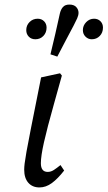

<svg xmlns="http://www.w3.org/2000/svg" viewBox="-20 -808 471 841"><path d="M153 13Q122 13 104 -7.5Q86 -28 86 -65Q86 -76 88 -92.5Q90 -109 96 -143.5Q102 -178 115 -243L160 -469L243 -487L251 -477L217 -355Q186 -245 172.5 -184.5Q159 -124 159 -93Q159 -55 189 -55Q203 -55 216 -63.5Q229 -72 245 -85L261 -61Q233 -25 207 -6Q181 13 153 13ZM135 -636Q117 -636 106 -647.5Q95 -659 95 -676Q95 -697 109.5 -711.5Q124 -726 145 -726Q162 -726 173 -715Q184 -704 184 -687Q184 -665 170 -650.5Q156 -636 135 -636ZM231 -560 201 -570Q212 -614 222 -658.5Q232 -703 242 -748Q246 -766 255.5 -777Q265 -788 284 -788Q304 -788 314 -777Q324 -766 324 -752Q324 -741 318 -727.5Q312 -714 303 -697Q285 -663 267 -629Q249 -595 231 -560ZM382 -636Q366 -636 354.5 -647.5Q343 -659 343 -676Q343 -696 357.5 -711Q372 -726 392 -726Q409 -726 420 -715Q431 -704 431 -687Q431 -665 417 -650.5Q403 -636 382 -636Z"/></svg>

Font: Source Serif Pro
Style: Italic
Weight: 400
Italic angle: -12°
Designer: Frank Grießhammer
Foundry: Adobe Systems Incorporated
Version: Version 3.001;hotconv 1.0.111;makeotfexe 2.5.65597